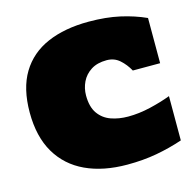

<svg xmlns="http://www.w3.org/2000/svg" viewBox="-111 -875 1013 998"><g transform="rotate(-15 396.0 -376.0)"><path d="M454.6 8.8Q325.2 8.8 230.7 -35.2Q136.2 -79.1 84.7 -166.5Q33.2 -253.9 33.2 -383.8Q33.2 -513.2 83.7 -596.7Q134.3 -680.2 228 -720.7Q321.8 -761.2 450.7 -761.2Q543.9 -761.2 618.2 -744.6Q692.4 -728 754.4 -699.7V-456.5H607.4Q587.9 -492.2 559.1 -517.8Q530.3 -543.5 489.3 -543.5Q438.5 -543.5 405 -522Q371.6 -500.5 355.2 -466.3Q338.9 -432.1 338.9 -394Q338.9 -332.5 364 -296.9Q389.2 -261.2 430.9 -246.3Q472.7 -231.4 522.9 -231.4Q581.1 -231.4 642.6 -245.8Q704.1 -260.3 754.4 -279.3V-41Q685.1 -17.6 612.3 -4.4Q539.6 8.8 454.6 8.8Z"/></g></svg>

Font: Holtwood One SC
Style: Regular
Weight: 400
Designer: Vernon Adams
Foundry: Vernon Adams
Version: Version 1.100; ttfautohint (v1.8.4.7-5d5b)